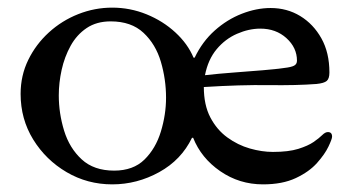

<svg xmlns="http://www.w3.org/2000/svg" viewBox="-20 -470 928 503"><path d="M274 -450Q321 -450 364 -432.5Q407 -415 439.5 -385Q472 -355 487 -319H490Q510 -361 542.5 -390Q575 -419 613.5 -434Q652 -449 689 -449Q732 -449 766.5 -428Q801 -407 822 -369.5Q843 -332 843 -280Q843 -264 836 -258Q829 -252 809 -250Q757 -246 683.5 -247Q610 -248 514 -242Q514 -195 531 -162.5Q548 -130 575.5 -110Q603 -90 634.5 -81Q666 -72 695 -72Q736 -72 761.5 -80Q787 -88 801.5 -98Q816 -108 824 -116Q832 -124 839 -124Q850 -124 850 -112Q850 -106 840.5 -86Q831 -66 810.5 -43Q790 -20 755 -3.5Q720 13 669 13Q607 13 557 -21.5Q507 -56 486 -109H483Q455 -51 397 -19Q339 13 274 13Q209 13 154.5 -19Q100 -51 67 -104.5Q34 -158 34 -224Q34 -272 54 -313Q74 -354 108 -385Q142 -416 185 -433Q228 -450 274 -450ZM270 -414Q233 -414 207 -396.5Q181 -379 165 -350Q149 -321 141.5 -287Q134 -253 134 -220Q134 -173 148 -127.5Q162 -82 194 -52.5Q226 -23 279 -23Q329 -23 358.5 -52Q388 -81 401.5 -125.5Q415 -170 415 -214Q415 -262 401.5 -308Q388 -354 356 -384Q324 -414 270 -414ZM662 -395Q632 -395 601 -381.5Q570 -368 547.5 -341Q525 -314 517 -273Q552 -277 592.5 -280Q633 -283 669 -286Q705 -289 725 -292Q743 -294 750.5 -298Q758 -302 758 -311Q758 -345 730.5 -370Q703 -395 662 -395Z"/></svg>

Font: Sedan
Style: Regular
Weight: 400
Designer: Sebastian Salazar
Foundry: Sebastian Salazar
Version: Version 1.100; ttfautohint (v1.8.4.7-5d5b)